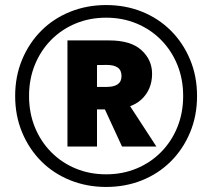

<svg xmlns="http://www.w3.org/2000/svg" viewBox="-20 -730 840 760"><path d="M385 -319 463 -150H599L489 -319ZM247 -570V-150H364V-570ZM321 -472 403 -473Q431 -473 446 -462.5Q461 -452 461 -429Q461 -407 446 -396.5Q431 -386 403 -386H321V-297H412Q498 -297 540 -336.5Q582 -376 582 -438Q582 -493 540 -531.5Q498 -570 412 -570H321ZM95 -350Q95 -417 118 -473.5Q141 -530 182.5 -572Q224 -614 279.5 -637Q335 -660 400 -660Q465 -660 520.5 -637Q576 -614 617.5 -572Q659 -530 682 -473.5Q705 -417 705 -350Q705 -283 682 -226.5Q659 -170 617.5 -128Q576 -86 520.5 -63Q465 -40 400 -40Q335 -40 279.5 -63Q224 -86 182.5 -128Q141 -170 118 -226.5Q95 -283 95 -350ZM40 -350Q40 -272 67.5 -206Q95 -140 143.5 -91.5Q192 -43 258 -16.5Q324 10 400 10Q477 10 542.5 -16.5Q608 -43 656.5 -91.5Q705 -140 732.5 -206Q760 -272 760 -350Q760 -428 732.5 -494Q705 -560 656.5 -608.5Q608 -657 542.5 -683.5Q477 -710 400 -710Q324 -710 258 -683.5Q192 -657 143.5 -608.5Q95 -560 67.5 -494Q40 -428 40 -350Z"/></svg>

Font: Jost ExtraBold
Style: Regular
Weight: 800
Version: Version 3.710